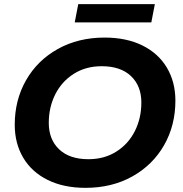

<svg xmlns="http://www.w3.org/2000/svg" viewBox="-20 -893 884 925"><path d="M51 -292Q51 -411 105.5 -506.5Q160 -602 258.5 -657Q357 -712 484 -712Q589 -712 666 -674Q743 -636 784 -567Q825 -498 825 -408Q825 -289 770.5 -193.5Q716 -98 617.5 -43Q519 12 392 12Q287 12 210 -26Q133 -64 92 -133Q51 -202 51 -292ZM661 -399Q661 -479 611 -526.5Q561 -574 470 -574Q393 -574 335 -537Q277 -500 246 -438Q215 -376 215 -301Q215 -221 265 -173.5Q315 -126 406 -126Q483 -126 541 -163Q599 -200 630 -262Q661 -324 661 -399ZM357 -873H726L709 -785H340Z"/></svg>

Font: Idrija
Style: Bold Italic
Weight: 700
Italic angle: -11.3°
Designer: Julieta Ulanovsky
Foundry: Julieta Ulanovsky
Version: Version 7.200